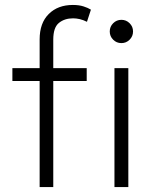

<svg xmlns="http://www.w3.org/2000/svg" viewBox="-20 -755 623 775"><path d="M140 0V-596Q140 -662 176.8 -698.5Q213.5 -735 274 -735Q299 -735 317 -729.2Q335 -723.5 347 -716L331 -667Q316 -674.5 302 -677.8Q288 -681 275 -681Q240.5 -681 217.8 -662.5Q195 -644 195 -595V-480H330V-428H195V0ZM30 -428V-480H153V-428ZM442 0V-480H498V0ZM470 -581Q450.5 -581 436.8 -594.8Q423 -608.5 423 -628Q423 -647.5 436.8 -661.2Q450.5 -675 470 -675Q489.5 -675 503.2 -661.2Q517 -647.5 517 -628Q517 -608.5 503.2 -594.8Q489.5 -581 470 -581Z"/></svg>

Font: Geologica Cursive Thin
Style: Regular
Weight: 250
Designer: Sindre Bremnes, Frode Helland
Foundry: Monokrom Skriftforlag AS
Version: Version 1.010;gftools[0.9.28]